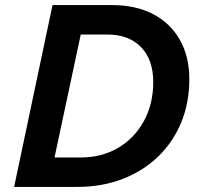

<svg xmlns="http://www.w3.org/2000/svg" viewBox="-20 -735 787 755"><path d="M35.5 0 186.5 -715H420.4Q514.2 -715 582 -679.5Q649.9 -644.1 687.2 -578.5Q724.5 -513 724.5 -423.5Q724.5 -330 692.2 -252.5Q659.8 -174.9 601 -118.5Q542.2 -62.1 461.4 -31Q380.6 0 283.4 0ZM194.4 -115.8H296.8Q380.3 -115.8 444.7 -153.7Q509.1 -191.7 545.9 -259.1Q582.6 -326.5 582.6 -412.6Q582.6 -500.1 534.6 -549.7Q486.5 -599.2 402.1 -599.2H297.5Z"/></svg>

Font: Wix Madefor Text
Style: Italic
Weight: 400
Italic angle: -12°
Designer: Dalton Maag Ltd
Foundry: Dalton Maag Ltd
Version: Version 3.100